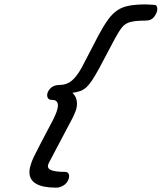

<svg xmlns="http://www.w3.org/2000/svg" viewBox="-20 -759 740 879"><path d="M236.8 100.1Q114.7 100.1 114.7 28.8Q114.7 20 117.2 7.8Q119.6 -2 123.8 -14.2Q127.9 -26.4 135.7 -42.5Q145.5 -63 167 -104.2Q188.5 -145.5 222.7 -210Q231.4 -227.1 238.3 -245.1Q245.1 -263.2 245.1 -276.9Q245.1 -288.1 238.8 -294.9Q232.4 -301.8 216.8 -301.8Q206.1 -301.8 200.9 -307.9Q195.8 -314 195.8 -322.8Q195.8 -338.4 210.4 -354.2Q225.1 -370.1 253.4 -370.1Q285.2 -370.1 308.6 -389.6Q332 -409.2 355 -451.2L431.6 -598.6Q455.1 -642.1 475.1 -669.7Q495.1 -697.3 518.1 -712.4Q541 -727.5 572.3 -733.2Q603.5 -738.8 648.4 -738.8L686 -736.8Q700.2 -736.8 700.2 -717.8Q700.2 -702.1 686.8 -683.3Q673.3 -664.6 646 -664.6Q600.1 -664.6 576.7 -658.2Q553.2 -651.9 538.8 -634Q524.4 -616.2 506.3 -582.5L434.6 -447.3Q415.5 -412.6 401.9 -391.8Q388.2 -371.1 375.5 -359.4Q362.3 -347.7 347.7 -342.3Q333 -336.9 311.5 -334Q323.2 -322.8 327.9 -310.3Q332.5 -297.9 332.5 -284.7Q332.5 -267.6 325.9 -250Q319.3 -232.4 309.6 -213.9L204.1 -14.2Q198.7 -2.4 199.2 1.5Q199.2 15.6 218.8 21.5Q237.8 27.8 276.4 27.8Q296.4 27.8 296.4 47.9Q296.4 60.1 287.6 73.7Q278.8 87.4 261.7 94.7Q250 100.1 236.8 100.1Z"/></svg>

Font: Damion
Style: Regular
Weight: 400
Designer: Vernon Adams
Foundry: Vernon Adams
Version: Version 1.100; ttfautohint (v1.8.4.7-5d5b)